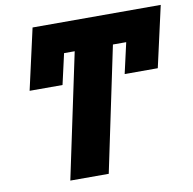

<svg xmlns="http://www.w3.org/2000/svg" viewBox="-83 -842 929 925"><g transform="rotate(-10 381.5 -379.0)"><path d="M69 -460H230L264 -610H316L187 0H375L503 -610H568L534 -460H696L763 -758H136Z"/></g></svg>

Font: Noto Sans UI Black
Style: Italic
Weight: 900
Italic angle: -372°
Designer: Monotype Design Team
Foundry: Monotype Imaging Inc.
Version: Version 1.901